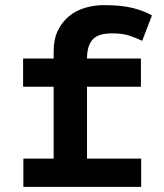

<svg xmlns="http://www.w3.org/2000/svg" viewBox="-20 -728 640 748"><path d="M71 0V-110H189V-390H70V-500H189V-528Q189 -575 205.5 -609Q222 -643 249 -665Q276 -687 311.5 -697.5Q347 -708 385 -708Q454 -708 498.5 -696.5Q543 -685 572 -668L534 -569Q511 -580 484.5 -589Q458 -598 416 -598Q362 -598 340.5 -573.5Q319 -549 319 -500H529V-390H319V-110H530V0Z"/></svg>

Font: PT Mono
Style: Bold
Weight: 700
Monospace: yes
Designer: A.Korolkova, I.Chaeva
Foundry: ParaType Ltd
Version: Version 1.000 OFL